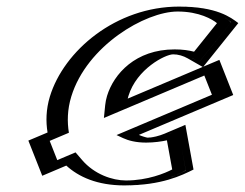

<svg xmlns="http://www.w3.org/2000/svg" viewBox="-20 -548 744 583"><path d="M505.7 -383C558.7 -383 584.3 -359 584.3 -359L681.3 -480C681.3 -480 638 -528 524 -528C375 -528 202.7 -406 156.5 -255C145 -217.2 142.6 -181.4 148 -148.8L88.2 -123.6L125.7 -28.5L190.8 -56.1C228.8 -11.9 288 15 358 15C472 15 544 -31 544 -31L521.7 -154C521.7 -154 481.3 -130 428.3 -130C412.6 -130 398.5 -133.1 386.3 -138.7L666.1 -257L628.7 -352L339.6 -229.8C340.5 -238.6 342.3 -247.7 345.1 -257C366.5 -327 438.7 -383 505.7 -383ZM198.6 -73.9 136.5 -47.6 108.8 -117.8 165.7 -141.8 163.5 -155.2C158.5 -185.9 160.7 -219.5 171.5 -255C214.9 -396.8 378.1 -513 519.4 -513C601.2 -513 644.5 -487.3 660.6 -475L584.4 -379.9C569.6 -388.4 546.3 -398 510.3 -398C434.6 -398 354 -334.9 330.1 -257C327 -246.6 324.9 -236.5 324 -226.8L322.1 -207.9L617.9 -332.9L645.5 -262.8L349.2 -137.5L376.4 -124.8C390.1 -118.5 406 -115 423.7 -115C460 -115 491.1 -125.5 508.8 -133L526.4 -36.3C501.9 -24 443.9 0 362.6 0C291.3 0 236 -30.3 198.6 -73.9ZM362.6 0C443.9 0 501.9 -24 526.4 -36.3L508.8 -133C491.1 -125.5 460 -115 423.7 -115C406 -115 390.1 -118.5 376.4 -124.8L349.2 -137.5L645.5 -262.8L617.9 -332.9L322.1 -207.9L324 -226.8C324.9 -236.5 327 -246.6 330.1 -257C354 -334.9 434.6 -398 510.3 -398C546.3 -398 569.6 -388.4 584.4 -379.9L660.6 -475C644.5 -487.3 601.2 -513 519.4 -513C378.1 -513 214.9 -396.8 171.5 -255C160.7 -219.5 158.5 -185.9 163.5 -155.2L165.7 -141.8L108.8 -117.8L136.5 -47.6L198.6 -73.9C236 -30.3 291.3 0 362.6 0ZM190.8 -56.1 125.7 -28.5 88.2 -123.6 148 -148.8C142.6 -181.4 145 -217.2 156.5 -255C202.7 -406 375 -528 524 -528C609 -528 654.8 -501.2 672.4 -487.8L681.8 -480.6L585.1 -359.9L573.7 -366.4C560 -374.2 539 -383 505.7 -383C438.7 -383 366.5 -327 345.1 -257C342.3 -247.7 340.5 -238.6 339.6 -229.8L628.7 -352L666.1 -257L386.3 -138.7C398.5 -133.1 412.6 -130 428.3 -130C461.6 -130 490.3 -139.7 506.3 -146.5L521.8 -153.1L544.2 -30.4L530.1 -23.3C503.4 -10 442.3 15 358 15C287.6 15 226.8 -14.2 190.8 -56.1ZM196.5 -255C243.6 -408.8 421 -513 519.4 -513C585.2 -513 625 -489.1 638.8 -477.7L569.3 -391C553 -395.2 534.4 -398 510.3 -398C391.2 -398 325.4 -323.3 305.1 -257C302.2 -247.3 300.3 -237.8 299.4 -228.7L295.5 -189.8L600.4 -318.7L623.5 -260.3L333.8 -137.9L353.8 -128.6C369.9 -121.1 393.2 -115 423.7 -115C448 -115 471.3 -118.5 486.8 -121.9L502.9 -33.5C481.4 -22.2 428.4 0 362.6 0C321.1 0 266.6 -18.7 229.3 -62.1L209.4 -85.3L153.9 -61.8L130.9 -120.2L189.2 -144.9C183.8 -177.9 184.3 -215 196.5 -255ZM124.4 -145.7 66.1 -121.1 108.3 -14.3 181.3 -45.2C218.9 -10.9 275.1 15 358 15C470.8 15 532.4 -15.6 567.6 -33.2L542.9 -168.9L479.9 -142.2C464.3 -135.6 443.2 -130 428.3 -130C425.1 -130 408.4 -135.2 401.7 -138.4L688.2 -259.5L646.1 -366.2L367.8 -248.6C368.6 -251.8 369.3 -254.1 370.1 -257C395.1 -338.7 482.1 -383 505.7 -383C521.4 -383 536.7 -378.3 549.9 -370.8L596.4 -344.2L703.6 -477.9C680.8 -495.3 638.2 -528 524 -528C332 -528 174 -394 131.5 -255C119.5 -215.5 119 -178.6 124.4 -145.7Z"/></svg>

Font: Hussar Outliner
Style: Obl
Weight: 700
Foundry: Cannot Into Space Fonts
Version: Version 0.92